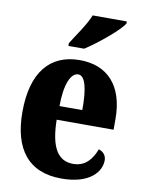

<svg xmlns="http://www.w3.org/2000/svg" viewBox="-87 -827 673 897"><g transform="rotate(10 249.5 -378.0)"><path d="M192 -619V-606H267C326 -644 420 -721 441 -756V-766H279C262 -721 217 -660 192 -619ZM267 10C401 10 452 -54 452 -109C452 -133 436 -149 416 -155C397 -105 366 -67 309 -67C237 -67 200 -125 198 -257H468V-308C468 -466 388 -550 257 -550C115 -550 34 -453 34 -265C34 -91 109 10 267 10ZM308 -322H200C200 -426 226 -483 261 -483C294 -483 309 -423 308 -322Z"/></g></svg>

Font: Noto Serif Georgian ExtraCondensed Black
Style: Regular
Weight: 900
Width: 2
Designer: Monotype Design Team, Akaki Razmadze
Foundry: Google LLC
Version: Version 2.003